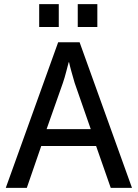

<svg xmlns="http://www.w3.org/2000/svg" viewBox="-20 -911 668 931"><path d="M180 -203 110 0H8L262 -706H366L620 0H517L446 -203ZM285 -509 206 -285H420L342 -509Q335 -532 326 -565Q317 -598 315 -609H313Q310 -598 301.5 -565Q293 -532 285 -509ZM265 -891V-780H170V-891ZM452 -891V-780H357V-891Z"/></svg>

Font: Museo Sans Medium
Style: Regular
Weight: 500
Designer: Jos Buivenga
Foundry: Jos Buivenga & Rosetta Type Foundry (extension, remastering)
Version: Version 3.600;PS 1.000;hotconv 1.0.88;makeotf.lib2.5.647800;